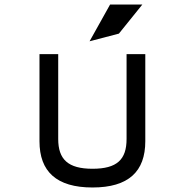

<svg xmlns="http://www.w3.org/2000/svg" viewBox="-20 -820 798 851"><path d="M507 -671 611 -800H468L377 -637ZM541 -204C541 -113 499 -72 390 -72C281 -72 238 -114 238 -204V-580H155V-194C155 -60 230 11 390 11C550 11 624 -60 624 -194V-580H541Z"/></svg>

Font: Charger Monospace
Style: Regular
Weight: 400
Designer: Jasper
Foundry: Cannot Into Space Fonts
Version: Version 0.980